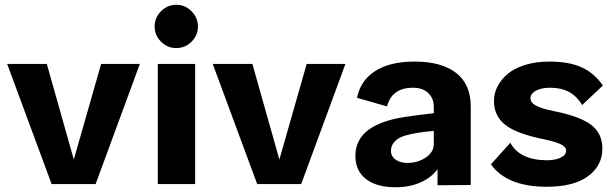

<svg xmlns="http://www.w3.org/2000/svg" viewBox="-20 -766 2561 799"><path d="M562 -500 377.9 0H194.8L9.8 -500H174.8L287.1 -102.1L400.9 -500Z M713.9 -565.9Q676.8 -565.9 650.1 -592.5Q623.5 -619.1 623.5 -655.8Q623.5 -692.4 650.1 -719.2Q676.8 -746.1 713.9 -746.1Q750.5 -746.1 777.1 -719.2Q803.7 -692.4 803.7 -655.8Q803.7 -619.1 777.1 -592.5Q750.5 -565.9 713.9 -565.9ZM636.7 0V-500H792V0Z M1417.5 -500 1233.4 0H1050.3L865.2 -500H1030.3L1142.6 -102.1L1256.3 -500Z M1705.1 -509.8Q1817.4 -509.8 1878.2 -462.6Q1939 -415.5 1939 -321.8V-128.9V3.9L1800.8 4.9V-62Q1774.9 -26.4 1729.2 -6.6Q1683.6 13.2 1626 13.2Q1546.9 13.2 1502.9 -21Q1459 -55.2 1459 -117.2Q1459 -173.8 1496.8 -211.4Q1534.7 -249 1612.8 -269Q1645.5 -278.8 1785.2 -294.9V-320.8Q1785.2 -357.4 1761.7 -379.2Q1738.3 -400.9 1699.2 -400.9Q1610.4 -400.9 1590.8 -323.2L1465.8 -358.9Q1479.5 -430.2 1540.8 -470Q1602.1 -509.8 1705.1 -509.8ZM1606.9 -139.2Q1606.9 -115.2 1626.5 -101.6Q1646 -87.9 1675.8 -87.9Q1717.3 -87.9 1751.2 -110.1Q1785.2 -132.3 1785.2 -167V-221.2Q1711.9 -215.3 1664.1 -201.2Q1636.7 -192.9 1621.8 -176.3Q1606.9 -159.7 1606.9 -139.2Z M2254.9 11.2Q2090.3 11.2 2022.9 -82L2103.5 -171.9Q2142.6 -100.6 2252.9 -99.1Q2290.5 -99.1 2313.2 -109.9Q2335.9 -120.6 2335.9 -139.2Q2335.9 -154.8 2313.2 -165.8Q2290.5 -176.8 2240.7 -187Q2129.9 -209.5 2082.8 -246.3Q2035.6 -283.2 2035.6 -346.2Q2035.6 -377.4 2050.5 -406.5Q2065.4 -435.5 2093 -458.7Q2120.6 -481.9 2165.5 -495.8Q2210.4 -509.8 2265.6 -509.8Q2349.6 -509.8 2402.1 -485.1Q2454.6 -460.4 2488.8 -410.2L2402.8 -329.1Q2380.4 -365.7 2348.1 -383.3Q2315.9 -400.9 2269.5 -400.9Q2231.4 -400.9 2209.5 -388.2Q2187.5 -375.5 2187.5 -357.9Q2187.5 -339.4 2209.5 -326.9Q2231.4 -314.5 2286.6 -303.2Q2392.6 -282.2 2439.7 -246.6Q2486.8 -210.9 2486.8 -147.9Q2486.8 -76.7 2427.2 -32.7Q2367.7 11.2 2254.9 11.2Z"/></svg>

Font: Human Sans
Style: Bold
Weight: 700
Designer: Tim Radville
Foundry: Continuum
Version: Version 1.000;FEAKit 1.0